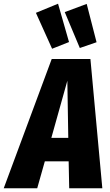

<svg xmlns="http://www.w3.org/2000/svg" viewBox="-72 -1012 593 1032"><path d="M300 0 297 -145H169L128 0H-52L206 -695H414L478 0ZM204 -271H295L290 -578ZM240 -992 299 -786 208 -750 121 -943ZM394 -991 447 -785 357 -754 276 -947Z"/></svg>

Font: Fira Sans Extra Condensed ExtraBold
Style: Italic
Weight: 800
Width: 3
Italic angle: -8°
Designer: Carrois Corporate & Edenspiekermann AG
Foundry: Carrois Corporate GbR & Edenspiekermann AG
Version: Version 4.203